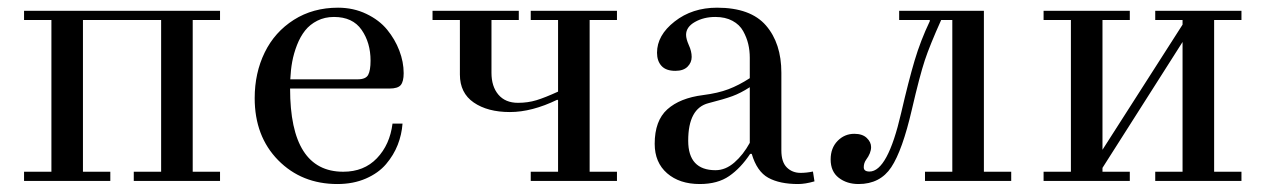

<svg xmlns="http://www.w3.org/2000/svg" viewBox="-20 -459 3210 487"><path d="M41 0V-23.4H110.4V-408.2H41V-431.6H538.1V-408.2H468.8V-23.4H538.1V0H319.3V-23.4H388.7V-408.2H190.4V-23.4H259.8V0Z M626 -210Q626 -273.9 651.4 -325.9Q676.8 -377.9 725.3 -408.7Q773.9 -439.5 837.4 -439.5Q876.5 -439.5 909.2 -423.8Q941.9 -408.2 961.9 -383.8Q981.9 -359.4 992.9 -330.6Q1003.9 -301.8 1003.9 -273.4Q1003.9 -252.4 996.6 -243.4Q989.3 -234.4 967.8 -234.4H715.8Q715.8 -23.4 850.6 -23.4Q903.3 -23.4 936 -57.6Q968.8 -91.8 975.6 -145.5H1001Q999 -117.7 988.8 -91.6Q978.5 -65.4 959.2 -42.7Q939.9 -20 908 -6.1Q876 7.8 835.9 7.8Q745.1 7.8 685.5 -52.7Q626 -113.3 626 -210ZM716.3 -257.8H887.2Q907.7 -257.8 913.8 -269Q919.9 -280.3 919.9 -305.2Q919.9 -350.6 897.2 -383.3Q874.5 -416 827.1 -416Q803.7 -416 784.9 -406.5Q766.1 -397 753.9 -381.6Q741.7 -366.2 733.4 -345Q725.1 -323.7 721.2 -302.5Q717.3 -281.2 716.3 -257.8Z M1077.1 -408.2V-431.6H1295.9V-408.2H1226.6V-274.4Q1226.6 -239.7 1244.1 -219Q1261.7 -198.2 1293.9 -198.2Q1318.8 -198.2 1340.6 -204.8Q1362.3 -211.4 1395.5 -226.6V-408.2H1326.2V-431.6H1544.9V-408.2H1475.6V-23.4H1544.9V0H1326.2V-23.4H1395.5V-204.6L1393.6 -206.1Q1329.1 -174.8 1273.4 -174.8Q1216.8 -174.8 1181.6 -199Q1146.5 -223.1 1146.5 -270V-408.2Z M1640.6 -94.2Q1640.6 -152.8 1672.6 -181.6Q1704.6 -210.4 1763.2 -217.8Q1801.3 -222.7 1827.6 -232.7Q1854 -242.7 1881.8 -260.7V-312.5Q1881.8 -330.6 1877.9 -347.2Q1874 -363.8 1865 -380.1Q1856 -396.5 1837.9 -406.2Q1819.8 -416 1794.4 -416Q1765.1 -416 1742.7 -403.3Q1720.2 -390.6 1720.2 -370.6Q1720.2 -360.4 1727.1 -344.7Q1734.4 -329.1 1734.4 -314.5Q1734.4 -300.3 1723.9 -289.8Q1713.4 -279.3 1692.9 -279.3Q1669.4 -279.3 1658 -291.7Q1646.5 -304.2 1646.5 -325.2Q1646.5 -369.6 1691.2 -404.5Q1735.8 -439.5 1798.8 -439.5Q1883.8 -439.5 1922.9 -394.3Q1961.9 -349.1 1961.9 -274.4V-77.6Q1961.9 -47.9 1975.8 -34.2Q1989.7 -20.5 2010.7 -20.5Q2025.4 -20.5 2042 -23.9L2045.9 1Q2022.5 7.8 2004.4 7.8Q1957.5 7.8 1928.7 -8.1Q1899.9 -23.9 1886.7 -68.8H1882.8Q1858.9 -32.7 1829.6 -12.5Q1800.3 7.8 1754.9 7.8Q1703.6 7.8 1672.1 -19.5Q1640.6 -46.9 1640.6 -94.2ZM1725.6 -102.1Q1725.6 -27.3 1794.9 -27.3Q1820.3 -27.3 1842.8 -46.9Q1865.2 -66.4 1881.8 -96.7V-237.8Q1858.4 -222.7 1837.6 -215.1Q1816.9 -207.5 1776.9 -197.3Q1725.6 -184.1 1725.6 -102.1Z M2086.9 -54.7Q2086.9 -83.5 2104.5 -101.6Q2122.1 -119.6 2147 -119.6Q2167.5 -119.6 2178.5 -109.1Q2189.5 -98.6 2189.5 -85.9Q2189.5 -70.8 2176.8 -53.7Q2170.9 -45.4 2170.9 -34.7Q2170.9 -23.9 2185.5 -23.9Q2231.4 -23.9 2265.6 -171.9Q2284.7 -254.4 2299.8 -305.2Q2314.9 -356 2338.4 -405.3V-408.2H2260.7V-431.6H2475.6V-23.4H2544.9V0H2326.2V-23.4H2395.5V-408.2H2367.2Q2338.4 -344.2 2325.7 -305.9Q2313 -267.6 2293 -181.6Q2269 -77.6 2240.7 -34.9Q2212.4 7.8 2157.7 7.8Q2127.9 7.8 2107.4 -8.1Q2086.9 -23.9 2086.9 -54.7Z M2627 0V-23.4H2696.3V-408.2H2627V-431.6H2845.7V-408.2H2776.4V-79.1L2979.5 -396.5V-408.2H2910.2V-431.6H3128.9V-408.2H3059.6V-23.4H3128.9V0H2910.2V-23.4H2979.5V-352.5L2776.4 -33.2V-23.4H2845.7V0Z"/></svg>

Font: Theano Didot
Style: Regular
Weight: 400
Designer: Alexey Kryukov
Version: Version 2.0